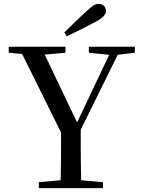

<svg xmlns="http://www.w3.org/2000/svg" viewBox="-20 -974 731 994"><path d="M313 -806Q342 -834 370 -861.5Q398 -889 425 -913Q449 -936 463 -945Q477 -954 491 -954Q508 -954 518.5 -943Q529 -932 529 -918Q529 -905 517 -891Q505 -877 473 -860Q437 -841 400 -822.5Q363 -804 326 -786ZM181 0V-31L331 -44H361L513 -31V0ZM293 0Q294 -38 294.5 -70Q295 -102 295.5 -137Q296 -172 296 -217.5Q296 -263 296 -327H398Q398 -263 398 -217.5Q398 -172 398.5 -137.5Q399 -103 399.5 -70.5Q400 -38 401 0ZM312 -256 76 -732H192L393 -311H366L372 -325L565 -732H610L375 -256ZM25 -701V-732H319V-701L184 -689H154ZM440 -701V-732H678V-701L578 -689H557Z"/></svg>

Font: Noto Serif TC ExtraLight Medium
Style: Regular
Weight: 500
Version: Version 2.002-H1;hotconv 1.1.0;makeotfexe 2.6.0